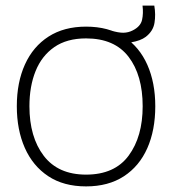

<svg xmlns="http://www.w3.org/2000/svg" viewBox="-20 -650 614 685"><path d="M488.5 -630H530.5Q536 -598 531.2 -568.5Q526.5 -539 500 -518.5Q481.5 -504.5 447 -498.8Q412.5 -493 376 -516V-541Q402.5 -533 420.2 -533.2Q438 -533.5 453.5 -541.5Q481.5 -555.5 486.8 -579Q492 -602.5 488.5 -630ZM287 15Q207 15 152 -21.5Q97 -58 68.5 -122.5Q40 -187 40 -271Q40 -356 69 -420Q98 -484 153.2 -519.5Q208.5 -555 287 -555Q367.5 -555 422.5 -518.8Q477.5 -482.5 505.8 -418.5Q534 -354.5 534 -271Q534 -185.5 505.5 -121.2Q477 -57 421.8 -21Q366.5 15 287 15ZM287 -27Q389 -27 439 -94.8Q489 -162.5 489 -271Q489 -381.5 438.8 -447.2Q388.5 -513 287 -513Q218.5 -513 173.8 -482Q129 -451 107 -396.5Q85 -342 85 -271Q85 -161 136.2 -94Q187.5 -27 287 -27Z"/></svg>

Font: Manrope ExtraLight ExtraLight
Style: Regular
Weight: 250
Version: Version 4.501